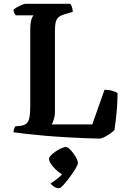

<svg xmlns="http://www.w3.org/2000/svg" viewBox="-20 -724 664 1003"><path d="M501 0Q473 0 427.5 -2Q382 -4 327.5 -7Q273 -10 219.5 -14.5Q166 -19 121.5 -24Q77 -29 51 -33Q51 -43 54 -51.5Q57 -60 60 -64L89 -67Q108 -70 118.5 -79Q129 -88 133.5 -109Q138 -130 138 -167V-566Q138 -595 141.5 -612Q145 -629 150 -636.5Q155 -644 156 -644H62Q58 -649 54.5 -656.5Q51 -664 50 -672Q56 -679 68.5 -686Q81 -693 94 -698.5Q107 -704 112 -704H347Q352 -699 356 -687Q360 -675 360 -662L316 -649Q298 -644 287 -635Q276 -626 271.5 -609.5Q267 -593 267 -563V-141Q267 -118 261 -100Q255 -82 250 -74H462L526 -255Q550 -255 568.5 -249Q587 -243 594 -238Q594 -204 591.5 -167.5Q589 -131 585 -99Q581 -67 578 -45Q571 -37 556 -26.5Q541 -16 525.5 -8Q510 0 501 0ZM290 259Q273 259 261 250.5Q249 242 244 234Q263 223 284.5 205.5Q306 188 317 168L325 193Q314 193 299 183.5Q284 174 269.5 160Q255 146 245.5 131.5Q236 117 236 106Q236 98 246 87.5Q256 77 271 67Q286 57 300.5 50.5Q315 44 323 44Q332 44 342.5 53.5Q353 63 363 76.5Q373 90 380 104Q387 118 387 127Q387 136 374.5 157Q362 178 344 202Q326 226 311 242.5Q296 259 290 259Z"/></svg>

Font: Texturina Medium 12pt SemiBold
Style: Regular
Weight: 600
Version: Version 1.002